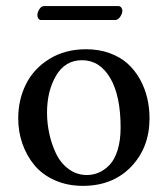

<svg xmlns="http://www.w3.org/2000/svg" viewBox="-20 -602 552 632"><path d="M250 -403.8Q194.8 -403.8 164.8 -353.3Q134.8 -302.7 134.8 -231Q134.8 -197.3 142.1 -162.8Q149.4 -128.4 164.3 -96.9Q179.2 -65.4 205.8 -45.7Q232.4 -25.9 266.1 -25.9Q286.1 -25.9 304.7 -33.7Q323.2 -41.5 340.1 -58.6Q356.9 -75.7 366.9 -107.4Q377 -139.2 377 -182.1Q377 -287.6 342.5 -345.7Q308.1 -403.8 250 -403.8ZM40 -211.9Q40 -274.4 65.9 -325.7Q91.8 -377 143.3 -408.4Q194.8 -439.9 263.2 -439.9Q305.7 -439.9 341.1 -427Q376.5 -414.1 400.4 -392.3Q424.3 -370.6 440.7 -341.1Q457 -311.5 464.6 -279.3Q472.2 -247.1 472.2 -212.9Q472.2 -116.2 411.6 -53.2Q351.1 9.8 252.9 9.8Q201.7 9.8 160.2 -8.8Q118.7 -27.3 93 -58.6Q67.4 -89.8 53.7 -129.2Q40 -168.5 40 -211.9ZM358.9 -536.1H115.2Q109.4 -536.1 106.2 -541Q103 -545.9 103 -551.8Q103 -561.5 109.6 -571.8Q116.2 -582 125 -582H369.1Q376 -582 379.4 -577.1Q382.8 -572.3 382.8 -566.9Q382.8 -557.1 375.5 -546.6Q368.2 -536.1 358.9 -536.1Z"/></svg>

Font: Common Serif News
Style: Regular
Weight: 450
Designer: Philipp H. Poll, Khaled Hosny
Foundry: Stefan Peev, Context Ltd.
Version: Version 1.026